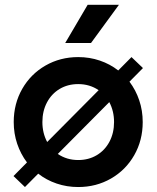

<svg xmlns="http://www.w3.org/2000/svg" viewBox="-20 -751 640 785"><path d="M136.2 -41 82 13.7 35.2 -31.2 90.3 -86.9Q64.5 -121.1 50.3 -163.1Q36.1 -205.1 36.1 -252Q36.1 -326.7 70.8 -387.5Q105.5 -448.2 165.8 -482.9Q226.1 -517.6 299.8 -517.6Q346.2 -517.6 387.9 -503.4Q429.7 -489.3 463.4 -462.9L517.6 -517.6L564.5 -472.7L509.3 -417Q535.2 -382.8 549.3 -340.8Q563.5 -298.8 563.5 -252Q563.5 -177.2 528.8 -116.5Q494.1 -55.7 433.8 -21Q373.5 13.7 299.8 13.7Q253.4 13.7 211.7 -0.5Q169.9 -14.6 136.2 -41ZM446.3 -252Q446.3 -296.9 426.8 -333.5L216.3 -121.6Q252.9 -96.7 299.8 -96.7Q342.3 -96.7 375.5 -116.5Q408.7 -136.2 427.5 -171.6Q446.3 -207 446.3 -252ZM172.9 -170.4 383.3 -382.3Q346.7 -407.2 299.8 -407.2Q257.3 -407.2 224.1 -387.5Q190.9 -367.7 172.1 -332.3Q153.3 -296.9 153.3 -252Q153.3 -207 172.9 -170.4ZM246.6 -575.2 338.4 -731.4H466.3L352.1 -575.2Z"/></svg>

Font: Wanted Sans SemiBold
Style: Regular
Weight: 600
Designer: Original Design by Kil Hyung-jin and Kang Hanbin, Wanted Lab, Inc; Hangeul from Source Han Sans by Jang Soo-young and Ka
Foundry: Wanted Lab, Inc.
Version: Version 1.003